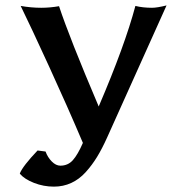

<svg xmlns="http://www.w3.org/2000/svg" viewBox="-20 -674 641 716"><path d="M120.1 -112.8 149.9 -108.9Q157.7 -87.4 173.1 -71.8Q188.5 -56.2 205.1 -56.2Q233.4 -56.2 251.7 -76.7Q270 -97.2 289.1 -141.1Q232.4 -274.9 163.3 -425.5Q94.2 -576.2 57.1 -651.9Q96.2 -645 133.8 -645Q166 -645 200.2 -650.9Q238.8 -533.7 348.1 -276.9Q445.8 -504.9 484.9 -651.9Q512.7 -645 546.9 -645Q565.9 -645 601.1 -653.8L379.9 -162.1Q360.8 -119.6 342 -88.9Q323.2 -58.1 299.3 -31.7Q275.4 -5.4 245.6 8.3Q215.8 22 181.2 22Q142.6 22 106.9 8.1Q71.3 -5.9 54.2 -25.9V-27.8Q65.4 -55.2 120.1 -112.8Z"/></svg>

Font: Linear Smooth
Style: Bold
Weight: 700
Designer: Philipp H. Poll, Flanker
Foundry: Philipp H. Poll, reworked by Flanker
Version: Version 1.061 | FøM Fix